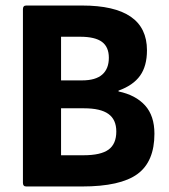

<svg xmlns="http://www.w3.org/2000/svg" viewBox="-20 -675 613 695"><path d="M75 0Q63 0 63 -13V-642Q63 -655 75 -655H277Q512 -655 512 -493Q512 -436 487 -401Q462 -366 409 -347V-344Q471 -331 505 -293.5Q539 -256 539 -191Q539 -90 477.5 -45Q416 0 277 0ZM201 -113H282Q345 -113 373 -133.5Q401 -154 401 -199Q401 -242 372.5 -262.5Q344 -283 284 -283H201ZM201 -384H277Q326 -384 350 -405Q374 -426 374 -466Q374 -505 349 -523.5Q324 -542 270 -542H201Z"/></svg>

Font: Sofia Sans Semi Condensed ExtraBold
Style: Regular
Weight: 800
Designer: Botio Nikoltchev, Ani Petrova
Foundry: lettersoup
Version: Version 4.100